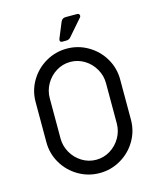

<svg xmlns="http://www.w3.org/2000/svg" viewBox="-129 -971 889 1075"><g transform="rotate(-15 315.0 -433.5)"><path d="M70 -231V-464Q70 -530 103 -586Q136 -642 192.5 -675Q249 -708 315 -708Q381 -708 437.5 -675Q494 -642 527 -586Q560 -530 560 -464V-231Q560 -165 527 -109Q494 -53 437.5 -20Q381 13 315 13Q249 13 192.5 -20Q136 -53 103 -109Q70 -165 70 -231ZM478 -231V-464Q478 -508 456 -546.5Q434 -585 396.5 -608Q359 -631 315 -631Q271 -631 233.5 -608Q196 -585 174 -546.5Q152 -508 152 -464V-231Q152 -187 174 -148.5Q196 -110 233.5 -87Q271 -64 315 -64Q359 -64 396.5 -87Q434 -110 456 -148.5Q478 -187 478 -231ZM290 -771 327 -861Q335 -880 355 -880H422Q428 -880 432 -876.5Q436 -873 436 -867Q436 -861 432 -857L351 -764Q341 -752 325 -752H301Q293 -752 290 -757.5Q287 -763 290 -771Z"/></g></svg>

Font: Miriam Libre
Style: Regular
Weight: 400
Designer: Michal Sahar
Foundry: Hagilda
Version: Version 1.001